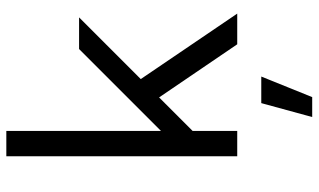

<svg xmlns="http://www.w3.org/2000/svg" viewBox="-220 -550 1007 607"><g transform="rotate(-90 283.5 -246.5)"><path d="M337 -305 544 0H447L279 -247L173 -141V0H93V-730H173V-241L432 -500H532ZM217 237 261 76H345L280 237Z"/></g></svg>

Font: Work Sans
Style: Regular
Weight: 400
Designer: Wei Huang
Foundry: Wei Huang
Version: Version 1.032;PS 001.032;hotconv 1.0.70;makeotf.lib2.5.58329